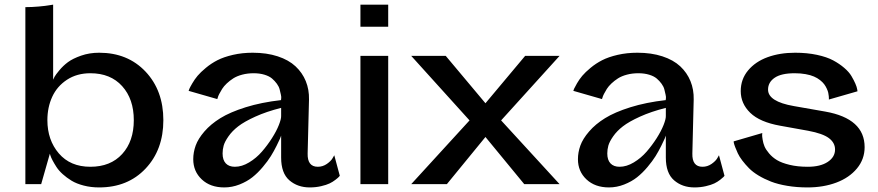

<svg xmlns="http://www.w3.org/2000/svg" viewBox="-20 -797 3802 831"><path d="M210 -776.9V-452.1Q211.9 -457 216.1 -464.8Q220.2 -472.7 236.8 -492.7Q253.4 -512.7 274.2 -528.1Q294.9 -543.5 331.1 -556.2Q367.2 -568.8 409.2 -568.8Q532.7 -568.8 609.9 -487.1Q687 -405.3 687 -276.9Q687 -148.9 610.1 -67.4Q533.2 14.2 409.2 14.2Q373.5 14.2 342.3 6.1Q311 -2 289.8 -14.9Q268.6 -27.8 251.5 -43.2Q234.4 -58.6 224.4 -74.2Q214.4 -89.8 207.5 -102.8Q200.7 -115.7 198.2 -124L195.8 -131.8L158.2 0H89.8V-766.1Q118.2 -766.1 148.2 -768.8Q178.2 -771.5 194.3 -774.4ZM371.1 -75.2Q458.5 -75.2 508.8 -130.4Q559.1 -185.5 559.1 -276.9Q559.1 -368.2 508.8 -424.1Q458.5 -480 371.1 -480Q313 -480 270 -451.9Q227.1 -423.8 206.1 -378.2Q185.1 -332.5 185.1 -276.9Q185.1 -190.9 234.6 -133.1Q284.2 -75.2 371.1 -75.2Z M1311.5 -132.8Q1310.1 -75.2 1355.5 -75.2Q1377 -75.2 1394.8 -87.6Q1412.6 -100.1 1419.4 -112.3L1426.8 -125L1450.7 -36.1Q1449.2 -34.2 1446 -30.8Q1442.9 -27.3 1431.6 -18.6Q1420.4 -9.8 1406.7 -3.2Q1393.1 3.4 1369.9 8.8Q1346.7 14.2 1320.8 14.2Q1268.1 14.2 1232.4 -16.6Q1196.8 -47.4 1196.8 -115.2V-210Q1195.3 -205.1 1191.9 -197Q1188.5 -189 1177 -165.8Q1165.5 -142.6 1152.3 -121.3Q1139.2 -100.1 1117.4 -74.2Q1095.7 -48.3 1072.3 -29.8Q1048.8 -11.2 1016.6 1.5Q984.4 14.2 950.7 14.2Q890.1 14.2 853.3 -20.5Q816.4 -55.2 816.4 -107.9Q816.4 -137.7 826.9 -167Q837.4 -196.3 864.7 -228Q892.1 -259.8 933.8 -285.6Q975.6 -311.5 1043.2 -332.8Q1110.8 -354 1196.8 -363.8Q1195.8 -364.3 1197 -370.4Q1198.2 -376.5 1195.8 -387Q1193.4 -397.5 1190.4 -409.7Q1187.5 -421.9 1178.5 -434.3Q1169.4 -446.8 1157.5 -457Q1145.5 -467.3 1124.8 -473.6Q1104 -480 1077.6 -480Q1051.3 -480 1028.3 -473.9Q1005.4 -467.8 989.7 -457.8Q974.1 -447.8 961.4 -435.8Q948.7 -423.8 941.4 -412.1Q934.1 -400.4 929 -390.4Q923.8 -380.4 922.4 -374L920.4 -368.2L796.4 -403.8Q797.4 -407.2 799.8 -413.1Q802.2 -418.9 812.3 -436.3Q822.3 -453.6 835.2 -469Q848.1 -484.4 871.1 -503.4Q894 -522.5 921.1 -536.4Q948.2 -550.3 988.3 -559.6Q1028.3 -568.8 1073.7 -568.8Q1134.3 -568.8 1181.9 -553.2Q1229.5 -537.6 1259 -510Q1288.6 -482.4 1303.5 -445.8Q1318.4 -409.2 1317.4 -366.2ZM943.4 -132.8Q943.4 -104.5 957.3 -89.8Q971.2 -75.2 996.6 -75.2Q1026.9 -75.2 1058.1 -94Q1089.4 -112.8 1113.5 -140.6Q1137.7 -168.5 1157.2 -199.2Q1176.8 -230 1187 -256.1Q1197.3 -282.2 1196.8 -294.9V-330.1Q1132.8 -314 1085 -292.2Q1037.1 -270.5 1011 -250.2Q984.9 -230 968.8 -206.8Q952.6 -183.6 948 -166.7Q943.4 -149.9 943.4 -132.8Z M1540 -681.2V-776.9H1660.2V-681.2ZM1540 0V-555.2H1660.2V0Z M1759.8 0 2012.2 -275.9 1759.8 -555.2H1909.2L2081.1 -350.1L2252.9 -555.2H2401.9L2148.9 -275.9L2401.9 0H2249L2081.1 -204.1L1914.1 0Z M2976.6 -132.8Q2975.1 -75.2 3020.5 -75.2Q3042 -75.2 3059.8 -87.6Q3077.6 -100.1 3084.5 -112.3L3091.8 -125L3115.7 -36.1Q3114.3 -34.2 3111.1 -30.8Q3107.9 -27.3 3096.7 -18.6Q3085.4 -9.8 3071.8 -3.2Q3058.1 3.4 3034.9 8.8Q3011.7 14.2 2985.8 14.2Q2933.1 14.2 2897.5 -16.6Q2861.8 -47.4 2861.8 -115.2V-210Q2860.4 -205.1 2856.9 -197Q2853.5 -189 2842 -165.8Q2830.6 -142.6 2817.4 -121.3Q2804.2 -100.1 2782.5 -74.2Q2760.7 -48.3 2737.3 -29.8Q2713.9 -11.2 2681.6 1.5Q2649.4 14.2 2615.7 14.2Q2555.2 14.2 2518.3 -20.5Q2481.4 -55.2 2481.4 -107.9Q2481.4 -137.7 2491.9 -167Q2502.4 -196.3 2529.8 -228Q2557.1 -259.8 2598.9 -285.6Q2640.6 -311.5 2708.3 -332.8Q2775.9 -354 2861.8 -363.8Q2860.8 -364.3 2862.1 -370.4Q2863.3 -376.5 2860.8 -387Q2858.4 -397.5 2855.5 -409.7Q2852.5 -421.9 2843.5 -434.3Q2834.5 -446.8 2822.5 -457Q2810.5 -467.3 2789.8 -473.6Q2769 -480 2742.7 -480Q2716.3 -480 2693.4 -473.9Q2670.4 -467.8 2654.8 -457.8Q2639.2 -447.8 2626.5 -435.8Q2613.8 -423.8 2606.4 -412.1Q2599.1 -400.4 2594 -390.4Q2588.9 -380.4 2587.4 -374L2585.4 -368.2L2461.4 -403.8Q2462.4 -407.2 2464.8 -413.1Q2467.3 -418.9 2477.3 -436.3Q2487.3 -453.6 2500.2 -469Q2513.2 -484.4 2536.1 -503.4Q2559.1 -522.5 2586.2 -536.4Q2613.3 -550.3 2653.3 -559.6Q2693.4 -568.8 2738.8 -568.8Q2799.3 -568.8 2846.9 -553.2Q2894.5 -537.6 2924.1 -510Q2953.6 -482.4 2968.5 -445.8Q2983.4 -409.2 2982.4 -366.2ZM2608.4 -132.8Q2608.4 -104.5 2622.3 -89.8Q2636.2 -75.2 2661.6 -75.2Q2691.9 -75.2 2723.1 -94Q2754.4 -112.8 2778.6 -140.6Q2802.7 -168.5 2822.3 -199.2Q2841.8 -230 2852.1 -256.1Q2862.3 -282.2 2861.8 -294.9V-330.1Q2797.9 -314 2750 -292.2Q2702.1 -270.5 2676 -250.2Q2649.9 -230 2633.8 -206.8Q2617.7 -183.6 2613 -166.7Q2608.4 -149.9 2608.4 -132.8Z M3567.4 -366.2Q3567.4 -367.7 3567.6 -370.1Q3567.9 -372.6 3567.1 -380.4Q3566.4 -388.2 3564.7 -395.8Q3563 -403.3 3558.3 -413.6Q3553.7 -423.8 3547.1 -432.6Q3540.5 -441.4 3529.1 -450.4Q3517.6 -459.5 3502.9 -465.8Q3488.3 -472.2 3466.8 -476.1Q3445.3 -480 3419.4 -480Q3361.3 -480 3332.8 -460.4Q3304.2 -440.9 3304.2 -409.2Q3304.2 -357.4 3416 -337.9L3552.2 -314Q3722.2 -283.7 3722.2 -160.2Q3722.2 -107.9 3689 -67.9Q3655.8 -27.8 3599.9 -6.8Q3543.9 14.2 3475.1 14.2Q3428.2 14.2 3387.5 7.3Q3346.7 0.5 3317.1 -11Q3287.6 -22.5 3262.9 -37.4Q3238.3 -52.2 3221.9 -68.8Q3205.6 -85.4 3192.9 -102.1Q3180.2 -118.7 3173.3 -133.5Q3166.5 -148.4 3162.1 -159.9Q3157.7 -171.4 3156.2 -178.2L3155.3 -185.1L3279.3 -221.2Q3278.8 -218.3 3278.6 -212.9Q3278.3 -207.5 3280.8 -192.4Q3283.2 -177.2 3288.8 -163.6Q3294.4 -149.9 3308.6 -133.1Q3322.8 -116.2 3343 -104Q3363.3 -91.8 3397.7 -83.5Q3432.1 -75.2 3476.1 -75.2Q3530.8 -75.2 3562.5 -96.2Q3594.2 -117.2 3594.2 -149.9Q3594.2 -179.2 3567.6 -199.2Q3541 -219.2 3478 -231L3356.4 -252.9Q3268.6 -268.6 3227.3 -308.6Q3186 -348.6 3186 -402.8Q3186 -454.1 3217.8 -492.2Q3249.5 -530.3 3302.5 -549.6Q3355.5 -568.8 3421.4 -568.8Q3473.1 -568.8 3516.1 -559.6Q3559.1 -550.3 3586.2 -535.6Q3613.3 -521 3634 -503.2Q3654.8 -485.4 3665.3 -467.5Q3675.8 -449.7 3682.1 -435.1Q3688.5 -420.4 3689.9 -411.1L3691.4 -401.9Z"/></svg>

Font: Sporting Grotesque
Style: Regular
Weight: 400
Designer: Lucas LE BIHAN
Foundry: Lucas LE BIHAN
Version: Version 2.001;PS 2.1;hotconv 1.0.88;makeotf.lib2.5.647800